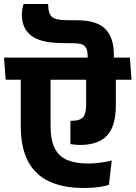

<svg xmlns="http://www.w3.org/2000/svg" viewBox="-44 -928 676 957"><path d="M196.5 -899Q196 -899.5 196 -903.5Q196 -907.5 196 -908H73.5Q69.5 -895 67.2 -881.5Q65 -868 65 -854Q65 -786.5 111.5 -750.5Q158 -714.5 260 -713.5L324.5 -712.5Q365.5 -712.5 379.2 -697.2Q393 -682 393 -649.5V-618H523.5V-656Q523.5 -738.5 482.5 -782.2Q441.5 -826 342 -827L284 -827.5Q233 -828 215 -843.8Q197 -859.5 196.5 -899ZM-15.5 -530.5H611.5L603.5 -641H-24ZM208 -302V-566.5H59.5V-300Q59.5 -193 95.5 -124.5Q131.5 -56 201.8 -23.5Q272 9 373.5 9Q411 9 442.2 5.2Q473.5 1.5 499 -7L513 -128Q486 -121 455.2 -117Q424.5 -113 394 -113Q332 -113 290.5 -130.8Q249 -148.5 228.5 -189.8Q208 -231 208 -302ZM533.5 -405V-562H385.5V-407Q385.5 -361 369.5 -343.5Q353.5 -326 315.5 -326Q313.5 -326 311.2 -326Q309 -326 307 -326V-210Q317.5 -208 330.5 -206.8Q343.5 -205.5 355.5 -205.5Q445 -205.5 489.2 -252Q533.5 -298.5 533.5 -405Z"/></svg>

Font: Anek Devanagari Medium
Style: Bold
Weight: 700
Version: Version 1.003